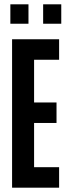

<svg xmlns="http://www.w3.org/2000/svg" viewBox="-20 -870 315 890"><path d="M36 0V-688H254V-593H138V-395H242V-300H138V-95H254V0ZM28 -760V-850H112V-760ZM180 -760V-850H264V-760Z"/></svg>

Font: Saira UltraCondensed
Style: Bold
Weight: 700
Width: 1
Designer: Hector Gatti with collaboration of the Omnibus-Type team
Foundry: Omnibus-Type
Version: Version 1.101